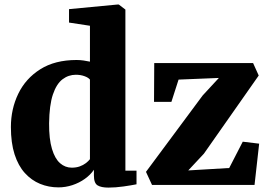

<svg xmlns="http://www.w3.org/2000/svg" viewBox="-20 -840 1217 872"><path d="M245.5 11Q201 11 162 -5Q123 -21 93 -54Q63 -87 46.2 -139Q29.5 -191 29.5 -263Q29.5 -345 63 -414.2Q96.5 -483.5 163 -525.5Q229.5 -567.5 327.5 -567.5Q344 -567.5 359.8 -565.2Q375.5 -563 388.5 -560V-723L293.5 -737.5V-798.5L514 -819.5H519.5L549.5 -796.5V-65H600V-3Q578 1.5 541.2 6.8Q504.5 12 472.5 12Q439.5 12 423 1.8Q406.5 -8.5 406.5 -43V-69Q391 -46 365.5 -27.8Q340 -9.5 308.8 0.8Q277.5 11 245.5 11ZM306 -78.5Q326 -78.5 342 -84.2Q358 -90 369.8 -99Q381.5 -108 388.5 -117V-478.5Q381.5 -487.5 363.8 -494Q346 -500.5 324.5 -500.5Q291 -500.5 263.8 -479.8Q236.5 -459 220.2 -410.8Q204 -362.5 203 -280Q202.5 -208.5 216 -163.8Q229.5 -119 252.8 -98.8Q276 -78.5 306 -78.5ZM974 -486 791 -478.5 758.5 -377.5H679.5L680.5 -553.5H1129.5L1155 -497L906 -142L835 -66L1021 -77L1082.5 -196.5L1157 -187.5L1136 0H670.5L643 -59.5L900.5 -406.5Z"/></svg>

Font: Merriweather 24pt Black
Style: Regular
Weight: 900
Designer: Eben Sorkin
Foundry: Eben Sorkin
Version: Version 2.100